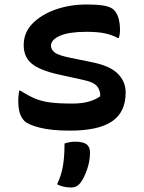

<svg xmlns="http://www.w3.org/2000/svg" viewBox="-20 -568 640 851"><path d="M300 -109Q344 -109 374.5 -118Q405 -127 424 -141Q426 -164 411.5 -184Q397 -204 348 -214L239 -238Q155 -257 120 -286.5Q85 -316 85 -368Q85 -424 124.5 -464Q164 -504 227 -526Q290 -548 362 -548Q415 -548 443.5 -542.5Q472 -537 485 -524Q512 -497 512 -432Q512 -417 507 -400H501Q475 -414 443.5 -420.5Q412 -427 362 -427Q286 -427 246 -409.5Q206 -392 206 -365Q206 -348 223 -335Q240 -322 296 -311L389 -292Q468 -276 502.5 -241Q537 -206 537 -158Q537 -71 476.5 -30Q416 11 290 11Q208 11 157 -2Q106 -15 89 -31Q75 -45 68 -66Q61 -87 61 -123Q61 -137 62.5 -147Q64 -157 65 -166H71Q105 -144 134.5 -131.5Q164 -119 202 -114Q240 -109 300 -109ZM266 68Q290 60 313 60Q348 60 363.5 71.5Q379 83 379 108Q379 145 366 183Q353 221 336 243Q320 263 297 263Q278 263 262.5 259.5Q247 256 233 249Q252 209 259 167.5Q266 126 266 68Z"/></svg>

Font: Recursive Mn Csl St SmB
Style: Regular
Weight: 600
Monospace: yes
Version: Version 1.079;hotconv 1.0.112;makeotfexe 2.5.65598; ttfautoh